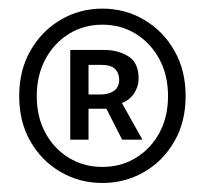

<svg xmlns="http://www.w3.org/2000/svg" viewBox="-20 -733 463 434"><path d="M211.5 -319.4Q159.9 -319.4 117 -344.3Q74.2 -369.2 48.8 -413.3Q23.4 -457.4 23.4 -515.8Q23.4 -574.2 48.8 -618.6Q74.2 -663 117 -688.2Q159.9 -713.5 211.5 -713.5Q263 -713.5 305.9 -688.2Q348.7 -663 374.1 -618.6Q399.6 -574.2 399.6 -515.8Q399.6 -457.4 374.1 -413.3Q348.7 -369.2 305.9 -344.3Q263 -319.4 211.5 -319.4ZM211.5 -355.7Q253.5 -355.7 287 -376.1Q320.6 -396.5 340.2 -432.5Q359.8 -468.5 359.8 -515.8Q359.8 -563.1 340.2 -599.4Q320.6 -635.7 287 -656.5Q253.5 -677.2 211.5 -677.2Q169.5 -677.2 135.9 -656.5Q102.3 -635.7 82.7 -599.4Q63.1 -563.1 63.1 -515.8Q63.1 -468.5 82.7 -432.5Q102.3 -396.5 135.9 -376.1Q169.5 -355.7 211.5 -355.7ZM138.8 -417.3V-620.1H215.1Q246.7 -620.1 270 -605.8Q293.3 -591.5 293.3 -555.4Q293.3 -537.5 283.1 -522Q272.9 -506.6 255.6 -500.1L301.9 -417.3H256.1L220.5 -487.2H180.1V-417.3ZM180.1 -519.4H205.7Q226 -519.4 237.7 -527.7Q249.4 -536.1 249.4 -552.6Q249.4 -567.7 240.1 -577Q230.9 -586.4 208.2 -586.4H180.1Z"/></svg>

Font: SourceSans3VF
Style: Regular
Weight: 200
Designer: Paul D. Hunt
Foundry: Adobe
Version: Version 3.052;hotconv 1.1.0;makeotfexe 2.6.0